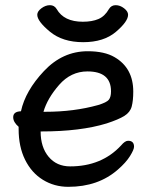

<svg xmlns="http://www.w3.org/2000/svg" viewBox="-20 -694 583 742"><path d="M401 -659Q410 -674 427 -674Q444 -674 459.5 -662Q475 -650 475 -637Q475 -611 428 -571Q381 -531 301.5 -531Q222 -531 173 -571.5Q124 -612 124 -637Q124 -650 140 -662Q156 -674 173 -674Q190 -674 199 -659Q227 -610 300 -610Q336 -610 360.5 -620.5Q385 -631 401 -659ZM475 -150Q498 -150 498 -127Q498 -116 482.5 -91Q467 -66 436 -39Q360 28 244 28Q190 28 146 1Q102 -26 77 -76.5Q52 -127 52 -195V-204Q31 -222 31 -241Q31 -263 61 -264Q78 -343 150 -419.5Q222 -496 319 -496Q384 -496 423 -473Q495 -431 495 -340Q495 -305 489 -282.5Q483 -260 460.5 -246Q438 -232 392 -217Q291 -186 140 -186H137Q137 -125 168 -88Q199 -51 251 -51Q373 -51 448 -132Q463 -150 475 -150ZM409 -341Q409 -418 318 -418Q254 -418 208.5 -366Q163 -314 148 -262H155Q266 -262 359 -288Q392 -298 400.5 -308.5Q409 -319 409 -341Z"/></svg>

Font: LXGW ZhenKai
Style: Regular
Weight: 400
Designer: LXGW / Fontworks Inc.
Foundry: LXGW / Fontworks Inc.
Version: Version 0.800;June 8, 2025